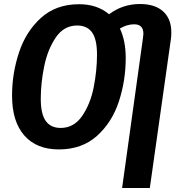

<svg xmlns="http://www.w3.org/2000/svg" viewBox="-20 -728 896 956"><path d="M833 -567Q833 -546 831 -534L726 208H588L692 -540Q694 -554 694 -560Q694 -607 648 -607Q612 -607 577 -586Q606 -525 606 -439Q606 -327 572 -223Q538 -119 463 -51.5Q388 16 273 16Q162 16 101 -53.5Q40 -123 40 -252Q40 -362 74.5 -466.5Q109 -571 184 -639Q259 -707 374 -707Q464 -707 523 -657Q591 -708 677 -708Q752 -708 792.5 -671Q833 -634 833 -567ZM463 -456Q463 -532 438.5 -566.5Q414 -601 364 -601Q298 -601 257.5 -541Q217 -481 200 -397.5Q183 -314 183 -236Q183 -160 208 -125.5Q233 -91 282 -91Q348 -91 389 -150.5Q430 -210 446.5 -293.5Q463 -377 463 -456Z"/></svg>

Font: Fira Sans Condensed SemiBold
Style: Italic
Weight: 600
Width: 3
Italic angle: -8°
Designer: bBox Type GmbH & Carrois Corporate GbR & Edenspiekermann AG
Foundry: bBox Type GmbH & Carrois Corporate GbR & Edenspiekermann AG
Version: Version 4.301